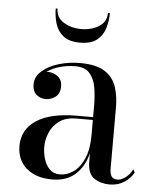

<svg xmlns="http://www.w3.org/2000/svg" viewBox="-51 -722 624 775"><g transform="rotate(5 261.5 -334.5)"><path d="M151 -679Q151 -642.5 181.8 -623.8Q212.5 -605 253 -605Q293.5 -605 324.2 -623.8Q355 -642.5 355 -679H363Q363 -648.5 354.2 -618.8Q345.5 -589 321.8 -569.5Q298 -550 253 -550Q208 -550 184.2 -569.5Q160.5 -589 152 -618.8Q143.5 -648.5 143.5 -679ZM266.5 -255H332V-304.5Q332 -340.5 326.2 -374.8Q320.5 -409 301.5 -431.2Q282.5 -453.5 242.5 -453.5Q212.5 -453.5 181.5 -445.2Q150.5 -437 128.5 -420.5Q132 -421 135.5 -421Q157 -421 174.8 -407.2Q192.5 -393.5 192.5 -368Q192.5 -338 174.2 -324.5Q156 -311 135.5 -311Q112.5 -311 96.8 -325Q81 -339 81 -366Q81 -397 107 -420Q133 -443 174 -455.5Q215 -468 260.5 -468Q329.5 -468 363.8 -444Q398 -420 409.2 -382.5Q420.5 -345 420.5 -304.5V-54Q420.5 -37 426.5 -24.8Q432.5 -12.5 452.5 -12.5Q467 -12.5 484.5 -25.5Q502 -38.5 512 -59.5L519 -47Q505.5 -22.5 480.2 -6.2Q455 10 420.5 10Q385.5 10 358.8 -8Q332 -26 332 -76.5V-109Q318.5 -54.5 282.8 -22.2Q247 10 188.5 10Q123.5 10 84.8 -23.2Q46 -56.5 46 -113.5Q46 -180.5 103 -217.8Q160 -255 266.5 -255ZM218.5 -13Q247 -13 273 -31.2Q299 -49.5 315.5 -87Q332 -124.5 332 -182V-243.5H266.5Q222.5 -243.5 196 -224Q169.5 -204.5 157.8 -175.8Q146 -147 146 -119.5Q146 -94.5 153.2 -70Q160.5 -45.5 176.5 -29.2Q192.5 -13 218.5 -13Z"/></g></svg>

Font: Bodoni* 16
Style: Regular
Weight: 400
Version: Version 2.2